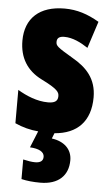

<svg xmlns="http://www.w3.org/2000/svg" viewBox="-56 -600 508 878"><g transform="rotate(5 198.0 -161.5)"><path d="M291 126C291 76 256 42 198 34L208 9C312 1 372 -60 372 -170C372 -255 326 -304 259 -342C188 -384 181 -390 181 -408C181 -426 192 -434 215 -434C253 -434 291 -415 324 -393L364 -516C311 -547 262 -563 205 -563C90 -563 25 -503 25 -400C25 -322 60 -265 128 -231C205 -193 211 -179 211 -161C211 -138 196 -129 166 -129C116 -129 66 -150 26 -174V-21C61 -5 97 4 133 7L102 83C143 85 168 98 168 121C168 140 155 149 131 149C116 149 98 146 76 141V231C101 237 130 240 163 240C246 240 291 196 291 126Z"/></g></svg>

Font: Noto Sans Armenian ExtraCondensed Black
Style: Regular
Weight: 900
Width: 2
Designer: Monotype Design Team
Foundry: Monotype Imaging Inc.
Version: Version 2.008